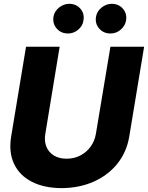

<svg xmlns="http://www.w3.org/2000/svg" viewBox="-20 -971 771 1001"><path d="M555.7 -727.5H731.4L653.8 -258.8Q640.1 -177.2 591.3 -116.9Q542.5 -56.6 467.8 -23.7Q393.1 9.3 300.8 9.8Q209 9.3 145.3 -23.7Q81.5 -56.6 53.2 -116.9Q24.9 -177.2 38.1 -258.8L115.7 -727.5H291L216.3 -273.4Q210 -235.8 221.7 -206.5Q233.4 -177.2 260.7 -160.4Q288.1 -143.6 327.1 -143.6Q366.7 -143.6 398.9 -160.4Q431.2 -177.2 452.4 -206.5Q473.6 -235.8 480 -273.4ZM335 -796.4Q297.9 -796.4 275.6 -822.3Q253.4 -848.1 258.8 -883.8Q263.7 -912.1 287.6 -931.4Q311.5 -950.7 341.3 -951.2Q377.9 -950.7 399.7 -925Q421.4 -899.4 415 -863.8Q411.1 -835.9 387.7 -816.2Q364.3 -796.4 335 -796.4ZM556.2 -796.4Q519.5 -796.4 497.1 -822.3Q474.6 -848.1 480.5 -883.8Q485.4 -912.1 509.3 -931.4Q533.2 -950.7 562.5 -951.2Q599.6 -950.7 621.3 -925Q643.1 -899.4 637.2 -863.8Q632.3 -835.9 609.1 -816.2Q585.9 -796.4 556.2 -796.4Z"/></svg>

Font: Inter Tight ExtraBold
Style: Italic
Weight: 800
Italic angle: -9.39999°
Designer: Rasmus Andersson
Foundry: rsms
Version: Version 3.004